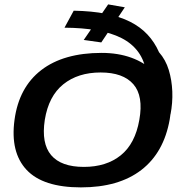

<svg xmlns="http://www.w3.org/2000/svg" viewBox="-20 -828 850 853"><path d="M339.5 4.5Q507.5 4.5 607.8 -72.8Q708 -150 734 -297.5Q756 -422.5 666.8 -507.8Q577.5 -593 431.5 -593Q262.5 -593 163.2 -516.5Q64 -440 44.5 -295.5Q25 -151.5 98 -73.5Q171 4.5 339.5 4.5ZM352.5 -86.5Q251.5 -86.5 207.2 -138.8Q163 -191 179 -295.5Q196 -401 261.2 -453.5Q326.5 -506 427 -506Q527 -506 572.5 -453.8Q618 -401.5 599 -295.5Q580.5 -189.5 516.5 -138Q452.5 -86.5 352.5 -86.5ZM737.5 -319.5Q747.5 -371 745.5 -421.5Q743.5 -472 729.8 -517.2Q716 -562.5 686.5 -596Q667 -640.5 635.2 -674.5Q603.5 -708.5 557.8 -731.5Q512 -754.5 450.2 -766.8Q388.5 -779 307.5 -780.5L266.5 -705Q345.5 -704.5 409.2 -693.5Q473 -682.5 519.5 -659Q566 -635.5 594.2 -597Q622.5 -558.5 630.8 -501.2Q639 -444 624.5 -366ZM430 -639.5 534.5 -795.5 460.5 -808.5 352 -650.5Z"/></svg>

Font: Anybody Expanded Medium
Style: Italic
Weight: 500
Width: 7
Italic angle: -10°
Version: Version 1.113;gftools[0.9.25]